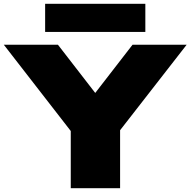

<svg xmlns="http://www.w3.org/2000/svg" viewBox="-20 -984 997 1004"><path d="M350 0V-299L0 -750H283L478 -498L673 -750H956L608 -303V0ZM216 -817V-964H740V-817Z"/></svg>

Font: Bounded
Style: Regular
Weight: 900
Designer: Vlad Churkin
Version: Version 1.0